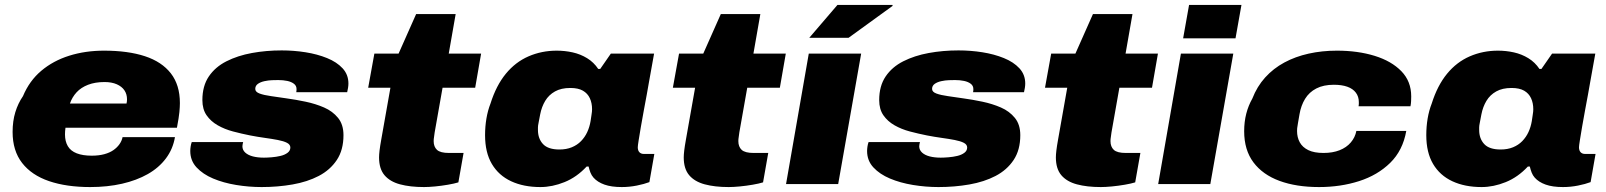

<svg xmlns="http://www.w3.org/2000/svg" viewBox="-20 -745 6500 777"><path d="M345 12Q249 12 178.5 -12Q108 -36 69.5 -85.5Q31 -135 31 -211Q31 -255 42 -291Q53 -327 73 -356Q99 -418 147 -458.5Q195 -499 260 -519.5Q325 -540 401 -540Q498 -540 566.5 -517.5Q635 -495 671.5 -448Q708 -401 708 -328Q708 -313 706 -291.5Q704 -270 696 -228H245Q244 -222 243.5 -214.5Q243 -207 243 -201Q243 -173 254.5 -153.5Q266 -134 290.5 -124.5Q315 -115 351 -115Q380 -115 402 -121Q424 -127 439 -137.5Q454 -148 463.5 -161.5Q473 -175 476 -190H688Q680 -142 651.5 -104Q623 -66 578 -40.5Q533 -15 474 -1.5Q415 12 345 12ZM263 -326H492Q493 -330 493.5 -334.5Q494 -339 494 -343Q494 -364 483.5 -379.5Q473 -395 452.5 -404Q432 -413 403 -413Q365 -413 336.5 -402Q308 -391 290 -371.5Q272 -352 263 -326Z M1039 12Q987 12 935.5 3.5Q884 -5 842.5 -22.5Q801 -40 775.5 -67.5Q750 -95 750 -134Q750 -142 751.5 -152Q753 -162 756 -170H964Q963 -166 962 -161.5Q961 -157 961 -153Q961 -138 972.5 -127.5Q984 -117 1003.5 -112Q1023 -107 1048 -107Q1061 -107 1079.5 -108.5Q1098 -110 1115 -114Q1132 -118 1143.5 -126.5Q1155 -135 1155 -148Q1155 -160 1141.5 -167Q1128 -174 1104.5 -178.5Q1081 -183 1052 -187Q1023 -191 992 -197Q957 -204 923 -213Q889 -222 861 -238Q833 -254 816 -278.5Q799 -303 799 -340Q799 -397 825 -435.5Q851 -474 896.5 -497Q942 -520 999.5 -530.5Q1057 -541 1120 -541Q1169 -541 1216.5 -533.5Q1264 -526 1303.5 -510Q1343 -494 1366.5 -468.5Q1390 -443 1390 -407Q1390 -399 1388.5 -389.5Q1387 -380 1385 -372H1179Q1180 -378 1180 -380.5Q1180 -383 1180 -385Q1180 -398 1169.5 -406Q1159 -414 1142.5 -417.5Q1126 -421 1106 -421Q1096 -421 1081 -420.5Q1066 -420 1050 -416.5Q1034 -413 1023.5 -405.5Q1013 -398 1013 -385Q1013 -373 1030.5 -366.5Q1048 -360 1077 -356Q1106 -352 1139 -347Q1176 -342 1216.5 -333.5Q1257 -325 1291.5 -310Q1326 -295 1348 -268Q1370 -241 1370 -198Q1370 -138 1343 -97.5Q1316 -57 1270 -33Q1224 -9 1164 1.5Q1104 12 1039 12Z M1696 12Q1640 12 1599 1Q1558 -10 1536 -36Q1514 -62 1514 -108Q1514 -119 1516 -136Q1518 -153 1523 -181L1560 -390H1470L1495 -528H1593L1664 -688H1824L1796 -528H1927L1903 -390H1771L1739 -209Q1738 -199 1736.5 -190.5Q1735 -182 1735 -174Q1735 -151 1748.5 -138.5Q1762 -126 1797 -126H1856L1835 -7Q1819 -2 1793 2.5Q1767 7 1741 9.5Q1715 12 1696 12Z M2167 12Q2099 12 2048.5 -11.5Q1998 -35 1970.5 -81.5Q1943 -128 1943 -198Q1943 -233 1948.5 -265.5Q1954 -298 1965 -326Q1988 -399 2027 -446.5Q2066 -494 2119 -517Q2172 -540 2233 -540Q2266 -540 2297.5 -533Q2329 -526 2356 -509.5Q2383 -493 2401 -466H2409L2452 -528H2627L2606 -411Q2603 -393 2597.5 -363Q2592 -333 2585.5 -298.5Q2579 -264 2573.5 -231.5Q2568 -199 2564.5 -177Q2561 -155 2561 -149Q2561 -136 2567.5 -129Q2574 -122 2586 -122H2628L2608 -8Q2587 0 2557 6Q2527 12 2496 12Q2454 12 2426 2Q2398 -8 2382 -26Q2374 -35 2369.5 -46.5Q2365 -58 2362 -71H2354Q2314 -28 2264.5 -8Q2215 12 2167 12ZM2244 -140Q2272 -140 2294 -149Q2316 -158 2331.5 -174Q2347 -190 2356.5 -210.5Q2366 -231 2370 -255Q2372 -270 2373.5 -278.5Q2375 -287 2375.5 -293Q2376 -299 2376 -303Q2376 -328 2367 -347.5Q2358 -367 2339 -378Q2320 -389 2288 -389Q2251 -389 2226 -375Q2201 -361 2186.5 -337Q2172 -313 2166 -282Q2162 -260 2159.5 -248Q2157 -236 2157 -229.5Q2157 -223 2157 -219Q2157 -184 2177.5 -162Q2198 -140 2244 -140Z M2929 12Q2873 12 2832 1Q2791 -10 2769 -36Q2747 -62 2747 -108Q2747 -119 2749 -136Q2751 -153 2756 -181L2793 -390H2703L2728 -528H2826L2897 -688H3057L3029 -528H3160L3136 -390H3004L2972 -209Q2971 -199 2969.5 -190.5Q2968 -182 2968 -174Q2968 -151 2981.5 -138.5Q2995 -126 3030 -126H3089L3068 -7Q3052 -2 3026 2.5Q3000 7 2974 9.5Q2948 12 2929 12Z M3161 0 3253 -528H3465L3372 0ZM3255 -592 3369 -725H3592V-721L3414 -592Z M3778 12Q3726 12 3674.5 3.5Q3623 -5 3581.5 -22.5Q3540 -40 3514.5 -67.5Q3489 -95 3489 -134Q3489 -142 3490.5 -152Q3492 -162 3495 -170H3703Q3702 -166 3701 -161.5Q3700 -157 3700 -153Q3700 -138 3711.5 -127.5Q3723 -117 3742.5 -112Q3762 -107 3787 -107Q3800 -107 3818.5 -108.5Q3837 -110 3854 -114Q3871 -118 3882.5 -126.5Q3894 -135 3894 -148Q3894 -160 3880.5 -167Q3867 -174 3843.5 -178.5Q3820 -183 3791 -187Q3762 -191 3731 -197Q3696 -204 3662 -213Q3628 -222 3600 -238Q3572 -254 3555 -278.5Q3538 -303 3538 -340Q3538 -397 3564 -435.5Q3590 -474 3635.5 -497Q3681 -520 3738.5 -530.5Q3796 -541 3859 -541Q3908 -541 3955.5 -533.5Q4003 -526 4042.5 -510Q4082 -494 4105.5 -468.5Q4129 -443 4129 -407Q4129 -399 4127.5 -389.5Q4126 -380 4124 -372H3918Q3919 -378 3919 -380.5Q3919 -383 3919 -385Q3919 -398 3908.5 -406Q3898 -414 3881.5 -417.5Q3865 -421 3845 -421Q3835 -421 3820 -420.5Q3805 -420 3789 -416.5Q3773 -413 3762.5 -405.5Q3752 -398 3752 -385Q3752 -373 3769.5 -366.5Q3787 -360 3816 -356Q3845 -352 3878 -347Q3915 -342 3955.5 -333.5Q3996 -325 4030.5 -310Q4065 -295 4087 -268Q4109 -241 4109 -198Q4109 -138 4082 -97.5Q4055 -57 4009 -33Q3963 -9 3903 1.5Q3843 12 3778 12Z M4435 12Q4379 12 4338 1Q4297 -10 4275 -36Q4253 -62 4253 -108Q4253 -119 4255 -136Q4257 -153 4262 -181L4299 -390H4209L4234 -528H4332L4403 -688H4563L4535 -528H4666L4642 -390H4510L4478 -209Q4477 -199 4475.5 -190.5Q4474 -182 4474 -174Q4474 -151 4487.5 -138.5Q4501 -126 4536 -126H4595L4574 -7Q4558 -2 4532 2.5Q4506 7 4480 9.5Q4454 12 4435 12Z M4768 -590 4792 -725H5004L4980 -590ZM4667 0 4759 -528H4971L4878 0Z M5318 12Q5226 12 5158 -13Q5090 -38 5052.5 -88Q5015 -138 5015 -214Q5015 -252 5023.5 -285Q5032 -318 5048 -346Q5067 -395 5100 -431.5Q5133 -468 5177.5 -492Q5222 -516 5276 -528Q5330 -540 5390 -540Q5475 -540 5543 -519Q5611 -498 5651 -457Q5691 -416 5691 -355Q5691 -346 5690.5 -335.5Q5690 -325 5688 -315H5478Q5479 -319 5479 -323.5Q5479 -328 5479 -332Q5479 -354 5467 -370Q5455 -386 5432.5 -394Q5410 -402 5378 -402Q5336 -402 5307 -387Q5278 -372 5261.5 -345Q5245 -318 5239 -283Q5235 -259 5232.5 -245.5Q5230 -232 5229.5 -226Q5229 -220 5229 -215Q5229 -189 5240 -169Q5251 -149 5274.5 -137.5Q5298 -126 5336 -126Q5373 -126 5401 -137Q5429 -148 5446.5 -168.5Q5464 -189 5469 -215H5671Q5657 -136 5606 -86Q5555 -36 5480 -12Q5405 12 5318 12Z M5976 12Q5908 12 5857.5 -11.5Q5807 -35 5779.5 -81.5Q5752 -128 5752 -198Q5752 -233 5757.5 -265.5Q5763 -298 5774 -326Q5797 -399 5836 -446.5Q5875 -494 5928 -517Q5981 -540 6042 -540Q6075 -540 6106.5 -533Q6138 -526 6165 -509.5Q6192 -493 6210 -466H6218L6261 -528H6436L6415 -411Q6412 -393 6406.5 -363Q6401 -333 6394.5 -298.5Q6388 -264 6382.5 -231.5Q6377 -199 6373.5 -177Q6370 -155 6370 -149Q6370 -136 6376.5 -129Q6383 -122 6395 -122H6437L6417 -8Q6396 0 6366 6Q6336 12 6305 12Q6263 12 6235 2Q6207 -8 6191 -26Q6183 -35 6178.5 -46.5Q6174 -58 6171 -71H6163Q6123 -28 6073.5 -8Q6024 12 5976 12ZM6053 -140Q6081 -140 6103 -149Q6125 -158 6140.5 -174Q6156 -190 6165.5 -210.5Q6175 -231 6179 -255Q6181 -270 6182.5 -278.5Q6184 -287 6184.5 -293Q6185 -299 6185 -303Q6185 -328 6176 -347.5Q6167 -367 6148 -378Q6129 -389 6097 -389Q6060 -389 6035 -375Q6010 -361 5995.5 -337Q5981 -313 5975 -282Q5971 -260 5968.5 -248Q5966 -236 5966 -229.5Q5966 -223 5966 -219Q5966 -184 5986.5 -162Q6007 -140 6053 -140Z"/></svg>

Font: Archivo SemiExpanded Black
Style: Italic
Weight: 900
Width: 6
Italic angle: -10°
Designer: Hector Gatti
Foundry: Omnibus-Type
Version: Version 2.001